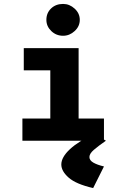

<svg xmlns="http://www.w3.org/2000/svg" viewBox="-20 -716 640 977"><path d="M94 0V-113H236V-358H101V-471H380V-113H509V0ZM301 -534Q266 -534 241 -558Q216 -582 216 -615Q216 -650 240 -673Q264 -696 301 -696Q334 -696 360 -672Q386 -648 386 -615Q386 -582 360 -558Q334 -534 301 -534ZM509 131 454 241Q367 221 329.5 188Q292 155 292 121Q292 84 336 43Q380 2 460 -34L519 0Q480 27 457.5 46.5Q435 66 435 83Q435 100 455 111.5Q475 123 509 131Z"/></svg>

Font: Inconsolata Expanded Black
Style: Regular
Weight: 900
Width: 7
Monospace: yes
Designer: Raph Levien, Cyreal, Brenton Simpson
Foundry: Raph Levien, Cyreal, Google
Version: Version 3.001; ttfautohint (v1.8.2.53-6de2)